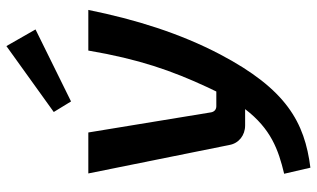

<svg xmlns="http://www.w3.org/2000/svg" viewBox="-215 -571 990 600"><g transform="rotate(-90 280.0 -271.0)"><path d="M488 -655 436 -746 230 -598 263 -544ZM422 -490C395 -331 359 -229 307 -117C303 -108 298 -99 294 -90H248C238 -90 231 -96 229 -106L166 -490H38L127 -49C132 -20 157 0 188 0H239C177 81 112 104 37 122L56 204C198 186 301 129 410 -78C476 -204 519 -342 549 -490Z"/></g></svg>

Font: Exo 2 Semi Bold
Style: Italic
Weight: 600
Italic angle: -8°
Designer: Natanael Gama
Version: Version 1.001;PS 001.001;hotconv 1.0.88;makeotf.lib2.5.64775